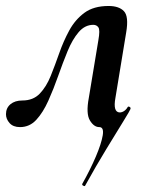

<svg xmlns="http://www.w3.org/2000/svg" viewBox="-34 -416 502 642"><path d="M250 206Q249 207 244.5 205Q240 203 241 199Q268 151 286.5 107.5Q305 64 309.5 36.5Q314 9 298 9Q280 9 266.5 -13.5Q253 -36 263 -89L295 -282Q301 -316 295 -324.5Q289 -333 278 -333Q250 -333 229 -308.5Q208 -284 192 -245Q176 -206 160.5 -162Q145 -118 127.5 -79Q110 -40 87.5 -15.5Q65 9 33 9Q10 9 -2 -4.5Q-14 -18 -14 -34Q-14 -55 1 -67.5Q16 -80 41 -80Q77 -80 99 -103Q121 -126 135.5 -162Q150 -198 164 -238Q178 -278 197.5 -314Q217 -350 248 -373Q279 -396 329 -396Q364 -396 380.5 -378.5Q397 -361 388 -308L352 -89Q343 -40 367 -40Q370 -40 374.5 -41.5Q379 -43 384 -47Q389 -51 393 -58Q395 -61 399.5 -58.5Q404 -56 402 -51Q401 -47 378.5 -10.5Q356 26 321.5 82.5Q287 139 250 206Z"/></svg>

Font: Cormorant Light
Style: Italic
Weight: 300
Italic angle: -10°
Designer: Christian Thalmann (Catharsis Fonts)
Foundry: Catharsis Fonts
Version: Version 4.000